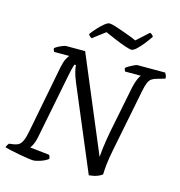

<svg xmlns="http://www.w3.org/2000/svg" viewBox="-138 -1023 1066 1136"><g transform="rotate(15 394.5 -454.5)"><path d="M167.6 0Q158.8 0 135.5 -3.4Q112.1 -6.8 83.2 -12Q54.3 -17.3 28.7 -23Q3.2 -28.6 -10.1 -32.6Q-8.1 -40 -3.8 -47.2Q0.5 -54.5 4.5 -58.3L33.5 -62.3Q52.2 -65.3 64.3 -73.7Q76.5 -82.2 85.6 -103.2Q94.7 -124.2 102.5 -165.5L181.5 -573.2Q188.5 -608.3 198.7 -628Q208.9 -647.8 215.6 -652H121.4Q120.1 -655.8 117.4 -661.2Q114.6 -666.6 115.4 -673.4Q122.4 -679.9 135.9 -687.1Q149.5 -694.2 162.7 -699.1Q176 -704 181.2 -704H297.9L542.5 -121.5Q544.2 -147 547.3 -172.6Q550.3 -198.1 554.6 -224.3Q558.9 -250.5 563.9 -278.5L622 -568.9Q629 -600.9 638.7 -622.6Q648.4 -644.3 655.1 -648.5H557.5Q555.8 -651.3 553.4 -656.9Q551 -662.6 551 -668.8Q557.8 -675.4 571.8 -683.5Q585.9 -691.7 599.6 -697.8Q613.4 -704 618.2 -704H788.1Q791.1 -700 795.5 -690.6Q799.9 -681.1 798.9 -669.8L750.8 -655.8Q731 -650.6 718.9 -642.1Q706.7 -633.6 699.1 -615.4Q691.4 -597.3 684.4 -562L609.4 -184.9Q597.3 -125 593.4 -85.8Q589.5 -46.6 589.5 -27Q579 -18.6 564.3 -12.6Q549.7 -6.5 535.2 -3.8Q520.6 -1 508.8 0L294.2 -509.5Q279 -546 273 -571.5Q266.9 -597 266.7 -610.3H257.6Q256.1 -606.6 253.7 -599.2Q251.4 -591.8 248.5 -579.8Q245.6 -567.9 241.4 -548.8L159.5 -134.2Q153.8 -109.1 145.5 -92.4Q137.2 -75.6 131.2 -69.6L250.9 -56.3Q253.7 -52.7 256.1 -45.6Q258.5 -38.4 257.5 -32.6Q238.5 -18.1 210.8 -9Q183.1 0 167.6 0ZM559.6 -782.9Q548.1 -782.9 518.9 -792.8Q489.7 -802.7 454.7 -817.5Q419.7 -832.2 390.9 -845L315 -787.5Q311 -789.5 304.5 -794.2Q298.1 -798.9 294.5 -807.8Q309.8 -829.1 329 -849.9Q348.3 -870.7 366.5 -885.3Q384.6 -899.8 396 -899.8Q408.3 -899.8 437.5 -890.4Q466.7 -881 502.7 -867.9Q538.6 -854.8 568 -842L641.2 -908.6Q649.2 -905.8 655.1 -900Q661 -894.3 662.8 -889.7Q647.6 -866.4 627.8 -841.6Q608 -816.8 589.9 -799.8Q571.7 -782.9 559.6 -782.9Z"/></g></svg>

Font: Texturina Medium
Style: Italic
Weight: 500
Italic angle: -11°
Designer: Guillermo Torres Carreño
Foundry: Omnibus-Type
Version: Version 1.002